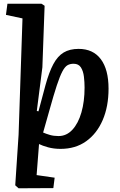

<svg xmlns="http://www.w3.org/2000/svg" viewBox="-20 -787 645 1033"><path d="M80 226 62 210 80 -62 101 -688 12 -707 20 -767H203L220 -756L208 -425L178 -190L187 -188L225 -330Q244 -399 267 -442Q290 -485 322.5 -504.5Q355 -524 403 -524Q481 -524 522.5 -468.5Q564 -413 564 -310Q564 -214 532.5 -141Q501 -68 443.5 -27Q386 14 306 14Q269 14 238.5 5.5Q208 -3 190 -12L177 155L274 169L267 225ZM376 -444Q357 -444 343 -436Q329 -428 315.5 -402.5Q302 -377 285.5 -327Q269 -277 246 -194L212 -74Q228 -67 248.5 -61Q269 -55 295 -55Q338 -55 369.5 -89Q401 -123 418 -182Q435 -241 435 -316Q435 -345 431.5 -374.5Q428 -404 415.5 -424Q403 -444 376 -444Z"/></svg>

Font: Literata 12pt SemiBold
Style: Italic
Weight: 600
Italic angle: -2°
Designer: Latin by Veronika Burian and Jose Scaglione. Greek by Irene Vlachou. Cyrillic by Vera Evstafieva
Foundry: TypeTogether
Version: Version 3.002